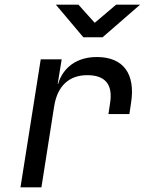

<svg xmlns="http://www.w3.org/2000/svg" viewBox="-20 -805 640 825"><path d="M338 -645H421L582 -785H479L387 -707L317 -785H220ZM68 0H158L213 -350C227 -435 276 -482 355 -482C431 -482 466 -443 453 -362L446 -315H536L543 -362C563 -488 510 -560 396 -560C311 -560 251 -516 230 -445H228L245 -550H155Z"/></svg>

Font: JetBrains Mono
Style: Italic
Weight: 400
Italic angle: -9°
Monospace: yes
Designer: Philipp Nurullin, Konstantin Bulenkov
Foundry: JetBrains
Version: Version 2.305